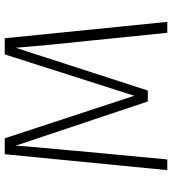

<svg xmlns="http://www.w3.org/2000/svg" viewBox="22 -746 724 808"><g transform="rotate(-90 384.0 -342.0)"><path d="M696 0H650L616 -334Q597 -509 587 -638L407 -82H361L175 -638Q173 -594 154 -396Q153 -377 149 -339L117 0H72L139 -684H206L385 -139L559 -684H627Z"/></g></svg>

Font: FiraGO ExtraLight
Style: Regular
Weight: 200
Designer: bBox Type
Foundry: bBox Type GmbH
Version: Version 1.001